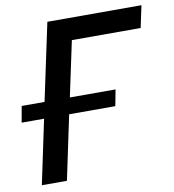

<svg xmlns="http://www.w3.org/2000/svg" viewBox="-85 -781 774 852"><g transform="rotate(-10 302.0 -355.0)"><path d="M588 -611 609 -710H185L111 -362H8L-5 -289H96L35 0H148L209 -289H417L431 -362H225L278 -611Z"/></g></svg>

Font: FIGSv2-sans-serif SmBold Italic
Style: Regular
Weight: 600
Italic angle: -12°
Designer: Matt McInerney, Pablo Impallari, Rodrigo Fuenzalida
Foundry: Matt McInerney, Pablo Impallari, Rodrigo Fuenzalida
Version: Version 4.020;hotconv 1.0.109;makeotfexe 2.5.65596